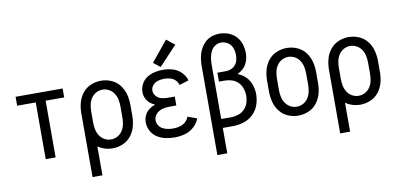

<svg xmlns="http://www.w3.org/2000/svg" viewBox="-85 -1046 3170 1527"><g transform="rotate(-10 1500.0 -282.5)"><path d="M60 -458V-530H440V-458ZM210 0V-530H290V0Z M552 205V-310Q552 -353 563 -394.5Q574 -436 600.5 -470Q627 -504 667 -521Q707 -538 750 -538Q793 -538 833 -521Q873 -504 899.5 -470Q926 -436 937 -394.5Q948 -353 948 -310V-220Q948 -177 937 -135.5Q926 -94 899.5 -60Q873 -26 833 -9Q793 8 750 8Q707 8 667 -9Q648 -17 632 -29V205ZM750 -64Q778 -64 802.5 -77.5Q827 -91 842 -114.5Q857 -138 862.5 -165Q868 -192 868 -220V-310Q868 -338 862.5 -365Q857 -392 842 -415.5Q827 -439 802.5 -452.5Q778 -466 750 -466Q722 -466 697.5 -452.5Q673 -439 658 -415.5Q643 -392 637.5 -365Q632 -338 632 -310V-220Q632 -192 637.5 -165Q643 -138 658 -114.5Q673 -91 697.5 -77.5Q722 -64 750 -64ZM552 -215V-219Z M1251 8Q1214 8 1178 0.5Q1142 -7 1110.5 -27Q1079 -47 1061.5 -80.5Q1044 -114 1044 -151Q1044 -179 1056 -205Q1068 -231 1090.5 -248.5Q1113 -266 1140 -276L1142 -277Q1133 -280 1124 -285Q1095 -300 1077.5 -328.5Q1060 -357 1060 -390Q1060 -424 1076 -455Q1092 -486 1120.5 -504.5Q1149 -523 1182.5 -530.5Q1216 -538 1250 -538Q1290 -538 1328.5 -527Q1367 -516 1396.5 -487Q1426 -458 1437 -420L1361 -396Q1355 -419 1337.5 -436Q1320 -453 1296.5 -459.5Q1273 -466 1250 -466Q1225 -466 1200 -459.5Q1175 -453 1157.5 -433.5Q1140 -414 1140 -389Q1140 -364 1158 -344Q1176 -324 1200.5 -318Q1225 -312 1250 -312H1307V-240H1250Q1221 -240 1193 -232.5Q1165 -225 1144.5 -203Q1124 -181 1124 -152Q1124 -130 1136 -111Q1148 -92 1167.5 -82Q1187 -72 1208 -68Q1229 -64 1251 -64Q1350 -64 1379 -137L1453 -110Q1438 -71 1406 -42.5Q1374 -14 1333.5 -3Q1293 8 1251 8ZM1238 -563 1183 -606 1317 -770 1383 -718Z M1560 205V-515Q1560 -548 1565.5 -580.5Q1571 -613 1585.5 -643Q1600 -673 1623.5 -697Q1647 -721 1678.5 -732Q1710 -743 1743 -743Q1780 -743 1815.5 -730Q1851 -717 1876.5 -689.5Q1902 -662 1913 -626.5Q1924 -591 1924 -554Q1924 -519 1911.5 -485.5Q1899 -452 1872 -429Q1853 -412 1830 -402Q1858 -391 1882 -372Q1916 -344 1932 -303Q1948 -262 1948 -219Q1948 -174 1933 -131.5Q1918 -89 1884.5 -57.5Q1851 -26 1808 -13Q1765 0 1720 0H1640V205ZM1640 -72H1720Q1749 -72 1778 -81.5Q1807 -91 1828 -112Q1849 -133 1858.5 -161.5Q1868 -190 1868 -220Q1868 -250 1858.5 -278.5Q1849 -307 1828 -328.5Q1807 -350 1778.5 -359Q1750 -368 1720 -368H1674V-440H1742Q1763 -440 1783.5 -448Q1804 -456 1818.5 -472.5Q1833 -489 1838.5 -510Q1844 -531 1844 -553Q1844 -582 1834 -610Q1824 -638 1798.5 -654.5Q1773 -671 1744 -671Q1717 -671 1694.5 -656Q1672 -641 1660.5 -617Q1649 -593 1644.5 -567Q1640 -541 1640 -515Z M2250 8Q2207 8 2167 -9Q2127 -26 2100.5 -60Q2074 -94 2063 -135.5Q2052 -177 2052 -220V-310Q2052 -353 2063 -394.5Q2074 -436 2100.5 -470Q2127 -504 2167 -521Q2207 -538 2250 -538Q2293 -538 2333 -521Q2373 -504 2399.5 -470Q2426 -436 2437 -394.5Q2448 -353 2448 -310V-220Q2448 -177 2437 -135.5Q2426 -94 2399.5 -60Q2373 -26 2333 -9Q2293 8 2250 8ZM2250 -64Q2278 -64 2302.5 -77.5Q2327 -91 2342 -114.5Q2357 -138 2362.5 -165Q2368 -192 2368 -220V-310Q2368 -338 2362.5 -365Q2357 -392 2342 -415.5Q2327 -439 2302.5 -452.5Q2278 -466 2250 -466Q2222 -466 2197.5 -452.5Q2173 -439 2158 -415.5Q2143 -392 2137.5 -365Q2132 -338 2132 -310V-220Q2132 -192 2137.5 -165Q2143 -138 2158 -114.5Q2173 -91 2197.5 -77.5Q2222 -64 2250 -64Z M2552 205V-310Q2552 -353 2563 -394.5Q2574 -436 2600.5 -470Q2627 -504 2667 -521Q2707 -538 2750 -538Q2793 -538 2833 -521Q2873 -504 2899.5 -470Q2926 -436 2937 -394.5Q2948 -353 2948 -310V-220Q2948 -177 2937 -135.5Q2926 -94 2899.5 -60Q2873 -26 2833 -9Q2793 8 2750 8Q2707 8 2667 -9Q2648 -17 2632 -29V205ZM2750 -64Q2778 -64 2802.5 -77.5Q2827 -91 2842 -114.5Q2857 -138 2862.5 -165Q2868 -192 2868 -220V-310Q2868 -338 2862.5 -365Q2857 -392 2842 -415.5Q2827 -439 2802.5 -452.5Q2778 -466 2750 -466Q2722 -466 2697.5 -452.5Q2673 -439 2658 -415.5Q2643 -392 2637.5 -365Q2632 -338 2632 -310V-220Q2632 -192 2637.5 -165Q2643 -138 2658 -114.5Q2673 -91 2697.5 -77.5Q2722 -64 2750 -64ZM2552 -215V-219Z"/></g></svg>

Font: Iosevka SS01
Style: Regular
Weight: 400
Monospace: yes
Designer: Belleve Invis
Foundry: Belleve Invis
Version: 2.3.3; ttfautohint (v1.8.3)